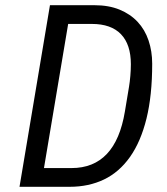

<svg xmlns="http://www.w3.org/2000/svg" viewBox="-20 -718 640 738"><path d="M172 -698H343Q398 -698 439.5 -681Q481 -664 509 -634Q537 -604 551 -562.5Q565 -521 565 -473Q565 -351 543 -262Q521 -173 479.5 -114.5Q438 -56 379.5 -28Q321 0 248 0H55ZM255 -72Q424 -72 460 -289L476 -385Q479 -403 481 -426.5Q483 -450 483 -471Q483 -547 445 -586.5Q407 -626 333 -626H242L149 -72Z"/></svg>

Font: IBM Plex Mono
Style: Italic
Weight: 400
Italic angle: -9°
Monospace: yes
Designer: Mike Abbink, Paul van der Laan, Pieter van Rosmalen
Foundry: Bold Monday
Version: Version 2.3